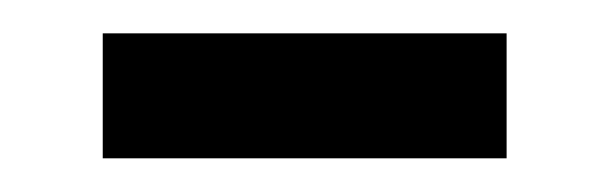

<svg xmlns="http://www.w3.org/2000/svg" viewBox="-20 -325 362 114"><path d="M41 -231V-305.2H280.8V-231Z"/></svg>

Font: f08745844
Style: Regular
Weight: 400
Foundry: Ascender Corporation
Version: Version 1.10